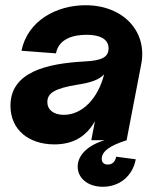

<svg xmlns="http://www.w3.org/2000/svg" viewBox="-20 -536 603 734"><path d="M188 16C257 16 309 -12 343 -73L329 0H380C316 19 277 57 277 101C277 146 317 178 373 178C437 178 487 137 499 73L424 63C421 82 409 93 392 93C377 93 369 85 369 71C369 43 400 20 465 0H464L520 -291C544 -415 452 -516 307 -516C197 -516 86 -458 62 -342L194 -332C204 -386 257 -403 311 -403C365 -403 395 -385 395 -351C395 -318 370 -304 302 -301C159 -293 20 -261 20 -132C20 -38 92 16 188 16ZM224 -97C185 -97 161 -116 161 -146C161 -181 191 -198 274 -212C329 -220 360 -232 378 -252C355 -159 294 -97 224 -97Z"/></svg>

Font: Uncut Sans
Style: Bold Italic
Weight: 700
Italic angle: -11°
Designer: Kasper Nordkvist
Foundry: UNCUT.wtf
Version: Version 1.304;Glyphs 3.2 (3246)